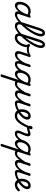

<svg xmlns="http://www.w3.org/2000/svg" viewBox="2460 -3504 1544 6505"><g transform="rotate(90 3232.5 -252.0)"><path d="M169 17Q130 17 100.5 -2Q71 -21 55.5 -56.5Q40 -92 40 -141Q40 -186 53 -237.5Q66 -289 92 -338.5Q118 -388 157 -429Q196 -470 248.5 -494.5Q301 -519 366 -519Q407 -519 449 -503.5Q491 -488 525 -463L510 -394Q465 -422 430 -431Q395 -440 362 -440Q314 -440 276.5 -420.5Q239 -401 211.5 -369Q184 -337 166 -298.5Q148 -260 139 -222Q130 -184 130 -153Q130 -125 138 -104.5Q146 -84 161 -73.5Q176 -63 198 -63Q234 -63 274 -93Q314 -123 357 -181Q400 -239 441 -321L468 -279Q417 -171 363.5 -106Q310 -41 260 -12Q210 17 169 17ZM471 17Q431 17 407.5 2.5Q384 -12 374.5 -36Q365 -60 367 -89.5Q369 -119 380 -151L490 -483Q497 -503 506.5 -509Q516 -515 535 -515Q566 -515 574.5 -505.5Q583 -496 576 -476L466 -145Q450 -96 456.5 -77Q463 -58 492 -58Q506 -58 512 -46.5Q518 -35 516 -20.5Q514 -6 503 5.5Q492 17 471 17Z M471 17Q452 17 446.5 5.5Q441 -6 445 -20.5Q449 -35 462 -46.5Q475 -58 494 -58Q528 -58 573 -81.5Q618 -105 669 -147Q720 -189 773.5 -244Q827 -299 878.5 -363Q930 -427 974.5 -494.5Q1019 -562 1053.5 -628.5Q1088 -695 1107.5 -755.5Q1127 -816 1127 -866Q1127 -885 1140 -894.5Q1153 -904 1170 -904Q1187 -904 1200 -894.5Q1213 -885 1213 -866Q1213 -819 1195.5 -762.5Q1178 -706 1146.5 -643Q1115 -580 1073 -514Q1031 -448 981 -383.5Q931 -319 877 -259.5Q823 -200 767.5 -150Q712 -100 659 -62.5Q606 -25 558 -4Q510 17 471 17Z M864 17Q799 17 763 -15Q727 -47 722.5 -108Q718 -169 746 -256L928 -817Q960 -916 1002.5 -960Q1045 -1004 1105 -1004Q1138 -1004 1162.5 -986.5Q1187 -969 1200 -938.5Q1213 -908 1213 -866Q1213 -847 1200 -838Q1187 -829 1170 -829Q1153 -829 1140 -838Q1127 -847 1127 -866Q1127 -883 1123.5 -895.5Q1120 -908 1112.5 -915Q1105 -922 1092 -922Q1079 -922 1066.5 -911.5Q1054 -901 1040.5 -875Q1027 -849 1011 -802L826 -231Q807 -171 807 -132.5Q807 -94 827 -76Q847 -58 886 -58Q900 -58 906.5 -46.5Q913 -35 910.5 -20.5Q908 -6 896.5 5.5Q885 17 864 17Z M865 17Q846 17 840.5 5.5Q835 -6 839 -20.5Q843 -35 856 -46.5Q869 -58 888 -58Q922 -58 967 -81.5Q1012 -105 1063 -147Q1114 -189 1167.5 -244Q1221 -299 1272.5 -363Q1324 -427 1368.5 -494.5Q1413 -562 1447.5 -628.5Q1482 -695 1501.5 -755.5Q1521 -816 1521 -866Q1521 -885 1534 -894.5Q1547 -904 1564 -904Q1581 -904 1594 -894.5Q1607 -885 1607 -866Q1607 -819 1589.5 -762.5Q1572 -706 1540.5 -643Q1509 -580 1467 -514Q1425 -448 1375 -383.5Q1325 -319 1271 -259.5Q1217 -200 1161.5 -150Q1106 -100 1053 -62.5Q1000 -25 952 -4Q904 17 865 17Z M1253 19Q1199 19 1167.5 -2Q1136 -23 1123 -57.5Q1110 -92 1113 -134.5Q1116 -177 1130 -221L1322 -817Q1354 -916 1396.5 -960Q1439 -1004 1499 -1004Q1532 -1004 1556.5 -986.5Q1581 -969 1594 -938.5Q1607 -908 1607 -866Q1607 -847 1594 -838Q1581 -829 1564 -829Q1547 -829 1534 -838Q1521 -847 1521 -866Q1521 -883 1517.5 -895.5Q1514 -908 1506.5 -915Q1499 -922 1486 -922Q1473 -922 1460 -911.5Q1447 -901 1434 -875Q1421 -849 1405 -802L1222 -233Q1213 -205 1205.5 -175Q1198 -145 1199.5 -119Q1201 -93 1216.5 -77Q1232 -61 1268 -61Q1295 -61 1321 -73.5Q1347 -86 1371.5 -107.5Q1396 -129 1416.5 -157Q1437 -185 1453.5 -217Q1470 -249 1480 -282Q1485 -297 1490 -316.5Q1495 -336 1498.5 -357Q1502 -378 1502 -396Q1486 -409 1479 -421Q1472 -433 1472 -450Q1472 -471 1484.5 -484.5Q1497 -498 1519 -498Q1536 -498 1547 -490.5Q1558 -483 1565 -469.5Q1572 -456 1575 -437Q1578 -418 1578 -394Q1578 -343 1563 -286.5Q1548 -230 1519.5 -176Q1491 -122 1451 -77.5Q1411 -33 1361 -7Q1311 19 1253 19Z M1640 -388Q1600 -388 1573 -397Q1546 -406 1519 -424Q1507 -432 1506 -444Q1505 -456 1511 -466Q1517 -476 1526.5 -481Q1536 -486 1544 -480Q1561 -468 1586 -461.5Q1611 -455 1649 -455Q1686 -455 1724.5 -462Q1763 -469 1795.5 -480.5Q1828 -492 1845 -506Q1856 -515 1866.5 -507.5Q1877 -500 1879.5 -485.5Q1882 -471 1868 -459Q1825 -424 1763 -406Q1701 -388 1640 -388Z M1828 16Q1777 16 1747.5 -7.5Q1718 -31 1712.5 -75.5Q1707 -120 1727 -182L1826 -483Q1833 -503 1842.5 -509Q1852 -515 1871 -515Q1903 -515 1911 -505.5Q1919 -496 1913 -476L1811 -170Q1800 -137 1800 -112.5Q1800 -88 1814 -75.5Q1828 -63 1860 -63Q1889 -63 1922.5 -83Q1956 -103 1990.5 -139.5Q2025 -176 2058 -226.5Q2091 -277 2119 -337L2166 -483Q2173 -503 2182.5 -509Q2192 -515 2211 -515Q2242 -515 2250.5 -505.5Q2259 -496 2252 -476L2144 -145Q2128 -96 2134 -77Q2140 -58 2169 -58Q2183 -58 2189.5 -46.5Q2196 -35 2194 -20.5Q2192 -6 2180.5 5.5Q2169 17 2148 17Q2113 17 2092.5 5.5Q2072 -6 2062 -24.5Q2052 -43 2050.5 -65.5Q2049 -88 2052 -111L2057 -133Q2031 -97 2003 -69.5Q1975 -42 1946 -23Q1917 -4 1887 6Q1857 16 1828 16Z M2149 17Q2135 17 2128.5 5.5Q2122 -6 2124.5 -20.5Q2127 -35 2138.5 -46.5Q2150 -58 2171 -58Q2197 -58 2224.5 -72Q2252 -86 2279 -111.5Q2306 -137 2331.5 -172Q2357 -207 2379 -250Q2386 -264 2399 -263.5Q2412 -263 2421 -253Q2430 -243 2425 -229Q2398 -170 2367 -124Q2336 -78 2301 -47Q2266 -16 2228 0.5Q2190 17 2149 17Z M2810 17Q2781 17 2754.5 4.5Q2728 -8 2717 -28L2759 -100Q2768 -80 2787.5 -69Q2807 -58 2832 -58Q2841 -58 2843.5 -46.5Q2846 -35 2842.5 -20.5Q2839 -6 2830.5 5.5Q2822 17 2810 17ZM2484 17Q2444 17 2415 -2Q2386 -21 2370.5 -56.5Q2355 -92 2355 -141Q2355 -186 2368 -237.5Q2381 -289 2407 -338.5Q2433 -388 2472.5 -429Q2512 -470 2564 -494.5Q2616 -519 2681 -519Q2713 -519 2745.5 -509.5Q2778 -500 2808 -484L2809 -487Q2814 -504 2823.5 -509.5Q2833 -515 2853 -515Q2884 -515 2892.5 -505.5Q2901 -496 2894 -476L2585 474Q2581 487 2571 493.5Q2561 500 2538 500Q2522 500 2508 493Q2494 486 2500 467L2689 -115Q2652 -68 2615.5 -38.5Q2579 -9 2546 4Q2513 17 2484 17ZM2445 -153Q2445 -125 2453 -104.5Q2461 -84 2476 -73.5Q2491 -63 2513 -63Q2547 -63 2586.5 -90.5Q2626 -118 2667 -171Q2708 -224 2748 -299L2786 -416Q2755 -430 2728.5 -435Q2702 -440 2677 -440Q2629 -440 2591.5 -420.5Q2554 -401 2526.5 -369Q2499 -337 2481 -298.5Q2463 -260 2454 -222Q2445 -184 2445 -153Z M2810 17Q2796 17 2789.5 5.5Q2783 -6 2785.5 -20.5Q2788 -35 2799.5 -46.5Q2811 -58 2832 -58Q2860 -58 2890.5 -75Q2921 -92 2955.5 -127Q2990 -162 3030.5 -217.5Q3071 -273 3120 -350Q3129 -363 3141.5 -361.5Q3154 -360 3161.5 -350.5Q3169 -341 3163 -328Q3110 -233 3064.5 -167Q3019 -101 2977 -60.5Q2935 -20 2894 -1.5Q2853 17 2810 17Z M3159 16Q3108 16 3078.5 -7.5Q3049 -31 3043.5 -75.5Q3038 -120 3058 -182L3157 -483Q3164 -503 3173.5 -509Q3183 -515 3202 -515Q3234 -515 3242 -505.5Q3250 -496 3244 -476L3142 -170Q3131 -137 3131 -112.5Q3131 -88 3145 -75.5Q3159 -63 3191 -63Q3220 -63 3253.5 -83Q3287 -103 3321.5 -139.5Q3356 -176 3389 -226.5Q3422 -277 3450 -337L3497 -483Q3504 -503 3513.5 -509Q3523 -515 3542 -515Q3573 -515 3581.5 -505.5Q3590 -496 3583 -476L3475 -145Q3459 -96 3465 -77Q3471 -58 3500 -58Q3514 -58 3520.5 -46.5Q3527 -35 3525 -20.5Q3523 -6 3511.5 5.5Q3500 17 3479 17Q3444 17 3423.5 5.5Q3403 -6 3393 -24.5Q3383 -43 3381.5 -65.5Q3380 -88 3383 -111L3388 -133Q3362 -97 3334 -69.5Q3306 -42 3277 -23Q3248 -4 3218 6Q3188 16 3159 16Z M3480 17Q3461 17 3455 5.5Q3449 -6 3453.5 -20.5Q3458 -35 3470.5 -46.5Q3483 -58 3502 -58Q3547 -58 3602.5 -77.5Q3658 -97 3718 -136Q3729 -143 3739 -138Q3749 -133 3755 -121Q3761 -109 3760 -96.5Q3759 -84 3749 -77Q3696 -43 3647.5 -22.5Q3599 -2 3556.5 7.5Q3514 17 3480 17Z M3718 -128Q3746 -144 3772 -163Q3798 -182 3821 -203Q3855 -231 3883 -262Q3911 -293 3927 -325Q3943 -357 3943 -385Q3943 -411 3931.5 -425Q3920 -439 3896 -439Q3882 -439 3875.5 -451Q3869 -463 3870.5 -479Q3872 -495 3883 -507Q3894 -519 3915 -519Q3952 -519 3978.5 -504.5Q4005 -490 4019 -464.5Q4033 -439 4033 -405Q4033 -361 4011.5 -315.5Q3990 -270 3953 -227Q3916 -184 3869 -146Q3842 -123 3811.5 -102.5Q3781 -82 3749 -64Z M3893 18Q3849 18 3814.5 5.5Q3780 -7 3755 -29Q3730 -51 3713.5 -80Q3697 -109 3689 -143.5Q3681 -178 3681 -214Q3681 -255 3690 -297.5Q3699 -340 3717.5 -379.5Q3736 -419 3764 -450.5Q3792 -482 3830 -500.5Q3868 -519 3916 -519Q3927 -519 3931.5 -507Q3936 -495 3933 -479Q3930 -463 3920.5 -451Q3911 -439 3896 -439Q3867 -439 3843.5 -418Q3820 -397 3803.5 -363Q3787 -329 3778 -290.5Q3769 -252 3769 -217Q3769 -187 3776.5 -159Q3784 -131 3800 -108.5Q3816 -86 3843.5 -73Q3871 -60 3911 -60Q3970 -60 4027 -105.5Q4084 -151 4140 -240.5Q4196 -330 4254 -461Q4257 -468 4268 -468Q4279 -468 4292 -462.5Q4305 -457 4313 -447.5Q4321 -438 4316 -428Q4251 -274 4186 -175Q4121 -76 4049.5 -29Q3978 18 3893 18Z M4504 17Q4465 17 4442.5 3Q4420 -11 4410.5 -34Q4401 -57 4402.5 -85Q4404 -113 4413 -140Q4418 -157 4430 -185Q4442 -213 4456.5 -246Q4471 -279 4484.5 -313.5Q4498 -348 4506 -378Q4514 -408 4507.5 -418.5Q4501 -429 4482 -429Q4458 -429 4428.5 -419Q4399 -409 4368 -399.5Q4337 -390 4306 -390Q4286 -390 4271.5 -404.5Q4257 -419 4249.5 -442Q4242 -465 4242 -490Q4242 -513 4249.5 -534Q4257 -555 4272.5 -568.5Q4288 -582 4312 -582Q4335 -582 4346 -568.5Q4357 -555 4357 -535Q4357 -520 4351.5 -502.5Q4346 -485 4334 -469Q4347 -469 4367.5 -475.5Q4388 -482 4413.5 -491Q4439 -500 4466.5 -506.5Q4494 -513 4520 -513Q4550 -513 4570.5 -499Q4591 -485 4597.5 -454.5Q4604 -424 4590 -372Q4583 -344 4569.5 -310Q4556 -276 4541 -241.5Q4526 -207 4513.5 -177Q4501 -147 4496 -128Q4485 -94 4491 -76Q4497 -58 4526 -58Q4540 -58 4546.5 -46.5Q4553 -35 4550.5 -20.5Q4548 -6 4536.5 5.5Q4525 17 4504 17Z M4504 17Q4490 17 4483.5 5.5Q4477 -6 4479.5 -20.5Q4482 -35 4493.5 -46.5Q4505 -58 4526 -58Q4552 -58 4579.5 -72Q4607 -86 4634 -111.5Q4661 -137 4686.5 -172Q4712 -207 4734 -250Q4741 -264 4754 -263.5Q4767 -263 4776 -253Q4785 -243 4780 -229Q4753 -170 4722 -124Q4691 -78 4656 -47Q4621 -16 4583 0.5Q4545 17 4504 17Z M5165 17Q5136 17 5109.5 4.5Q5083 -8 5072 -28L5114 -100Q5123 -80 5142.5 -69Q5162 -58 5187 -58Q5196 -58 5198.5 -46.5Q5201 -35 5197.5 -20.5Q5194 -6 5185.5 5.5Q5177 17 5165 17ZM4839 17Q4799 17 4770 -2Q4741 -21 4725.5 -56.5Q4710 -92 4710 -141Q4710 -186 4723 -237.5Q4736 -289 4762 -338.5Q4788 -388 4827.5 -429Q4867 -470 4919 -494.5Q4971 -519 5036 -519Q5068 -519 5100.5 -509.5Q5133 -500 5163 -484L5164 -487Q5169 -504 5178.5 -509.5Q5188 -515 5208 -515Q5239 -515 5247.5 -505.5Q5256 -496 5249 -476L4940 474Q4936 487 4926 493.5Q4916 500 4893 500Q4877 500 4863 493Q4849 486 4855 467L5044 -115Q5007 -68 4970.5 -38.5Q4934 -9 4901 4Q4868 17 4839 17ZM4800 -153Q4800 -125 4808 -104.5Q4816 -84 4831 -73.5Q4846 -63 4868 -63Q4902 -63 4941.5 -90.5Q4981 -118 5022 -171Q5063 -224 5103 -299L5141 -416Q5110 -430 5083.5 -435Q5057 -440 5032 -440Q4984 -440 4946.5 -420.5Q4909 -401 4881.5 -369Q4854 -337 4836 -298.5Q4818 -260 4809 -222Q4800 -184 4800 -153Z M5165 17Q5151 17 5144.5 5.5Q5138 -6 5140.5 -20.5Q5143 -35 5154.5 -46.5Q5166 -58 5187 -58Q5215 -58 5245.5 -75Q5276 -92 5310.5 -127Q5345 -162 5385.5 -217.5Q5426 -273 5475 -350Q5484 -363 5496.5 -361.5Q5509 -360 5516.5 -350.5Q5524 -341 5518 -328Q5465 -233 5419.5 -167Q5374 -101 5332 -60.5Q5290 -20 5249 -1.5Q5208 17 5165 17Z M5514 16Q5463 16 5433.5 -7.5Q5404 -31 5398.5 -75.5Q5393 -120 5413 -182L5512 -483Q5519 -503 5528.5 -509Q5538 -515 5557 -515Q5589 -515 5597 -505.5Q5605 -496 5599 -476L5497 -170Q5486 -137 5486 -112.5Q5486 -88 5500 -75.5Q5514 -63 5546 -63Q5575 -63 5608.5 -83Q5642 -103 5676.5 -139.5Q5711 -176 5744 -226.5Q5777 -277 5805 -337L5852 -483Q5859 -503 5868.5 -509Q5878 -515 5897 -515Q5928 -515 5936.5 -505.5Q5945 -496 5938 -476L5830 -145Q5814 -96 5820 -77Q5826 -58 5855 -58Q5869 -58 5875.5 -46.5Q5882 -35 5880 -20.5Q5878 -6 5866.5 5.5Q5855 17 5834 17Q5799 17 5778.5 5.5Q5758 -6 5748 -24.5Q5738 -43 5736.5 -65.5Q5735 -88 5738 -111L5743 -133Q5717 -97 5689 -69.5Q5661 -42 5632 -23Q5603 -4 5573 6Q5543 16 5514 16Z M5835 17Q5816 17 5810 5.5Q5804 -6 5808.5 -20.5Q5813 -35 5825.5 -46.5Q5838 -58 5857 -58Q5902 -58 5957.5 -77.5Q6013 -97 6073 -136Q6084 -143 6094 -138Q6104 -133 6110 -121Q6116 -109 6115 -96.5Q6114 -84 6104 -77Q6051 -43 6002.5 -22.5Q5954 -2 5911.5 7.5Q5869 17 5835 17Z M6076 -130Q6106 -148 6134 -168.5Q6162 -189 6185 -212Q6216 -239 6242 -268.5Q6268 -298 6283 -328Q6298 -358 6298 -385Q6298 -411 6286.5 -425Q6275 -439 6251 -439Q6220 -439 6196 -416.5Q6172 -394 6156 -360Q6140 -326 6131.5 -288Q6123 -250 6123 -218Q6123 -184 6132 -155.5Q6141 -127 6158 -106Q6175 -85 6197.5 -73.5Q6220 -62 6248 -62Q6275 -62 6301 -73Q6327 -84 6352 -103Q6377 -122 6399 -143Q6412 -156 6426.5 -153.5Q6441 -151 6451 -140Q6463 -128 6465 -115Q6467 -102 6454 -88Q6419 -49 6382.5 -26Q6346 -3 6308 7.5Q6270 18 6231 18Q6195 18 6165 6Q6135 -6 6111 -27Q6087 -48 6070 -77Q6053 -106 6044 -141Q6035 -176 6035 -215Q6035 -253 6043.5 -294.5Q6052 -336 6070.5 -376Q6089 -416 6117 -448.5Q6145 -481 6183 -500Q6221 -519 6270 -519Q6307 -519 6333.5 -504.5Q6360 -490 6374 -464.5Q6388 -439 6388 -405Q6388 -363 6368 -319.5Q6348 -276 6314 -235.5Q6280 -195 6238 -160Q6210 -133 6177.5 -109Q6145 -85 6109 -66Z"/></g></svg>

Font: Playwrite CZ
Style: Regular
Weight: 400
Designer: Veronika Burian, José Scaglione
Foundry: TypeTogether
Version: Version 1.002